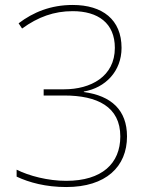

<svg xmlns="http://www.w3.org/2000/svg" viewBox="-20 -744 610 774"><path d="M470 -551C470 -665 393 -724 273 -724C185 -724 114 -695 55 -650L69 -629C134 -676 198 -699 273 -699C375 -699 443 -651 443 -551C443 -435 345 -384 239 -384H156V-359H239C372 -359 465 -314 465 -194C465 -85 391 -15 247 -15C173 -15 97 -35 47 -60V-32C98 -8 165 10 247 10C407 10 492 -72 492 -194C492 -300 429 -358 318 -373V-375C405 -390 470 -457 470 -551Z"/></svg>

Font: Noto Sans Arabic UI Th
Style: Regular
Weight: 100
Designer: Monotype Design Team, Nadine Chahine and Nizar Qandah
Foundry: Monotype Imaging Inc.
Version: Version 2.010